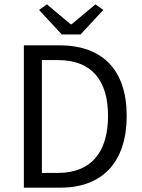

<svg xmlns="http://www.w3.org/2000/svg" viewBox="-20 -865 655 885"><path d="M90 0H258C456 0 564 -122 564 -331C564 -539 456 -656 254 -656H90ZM173 -68V-588H248C401 -588 478 -496 478 -331C478 -165 401 -68 248 -68ZM265 -706H351L456 -819L420 -845L310 -753H306L196 -845L160 -819Z"/></svg>

Font: Giro Sans Regular
Style: Regular
Weight: 400
Designer: Paul D. Hunt
Foundry: Adobe Systems Incorporated
Version: Version 1.000;PS 1.0;hotconv 1.0.88;makeotf.lib2.5.647800